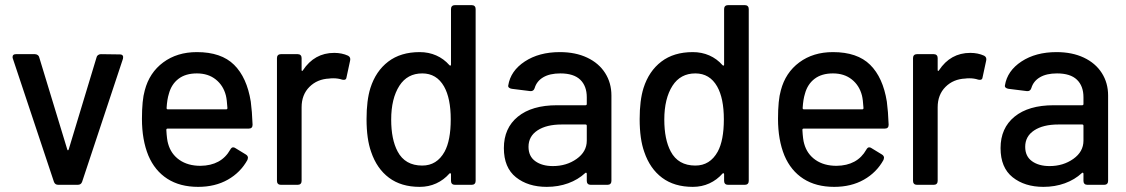

<svg xmlns="http://www.w3.org/2000/svg" viewBox="-20 -720 4386 748"><path d="M190 -12 30 -492Q29 -494 29 -498Q29 -509 42 -509H116Q122 -509 127 -505.5Q132 -502 133 -496L242 -138Q243 -134 245 -134.5Q247 -135 248 -139L356 -496Q357 -502 362 -505.5Q367 -509 373 -509L447 -508Q455 -508 458 -503.5Q461 -499 459 -491L300 -12Q296 0 283 0H207Q194 0 190 -12Z M877 -137Q882 -146 888 -146Q893 -146 897 -143L938 -118Q946 -113 946 -105L944 -97Q917 -48 867.5 -20Q818 8 752 8Q681 8 632 -23.5Q583 -55 558 -114Q533 -175 533 -257Q533 -330 544 -368Q562 -437 616 -477Q670 -517 747 -517Q842 -517 892 -467.5Q942 -418 957 -324Q962 -287 964 -234Q964 -219 949 -219H633Q628 -219 628 -214Q630 -176 635 -160Q646 -120 679 -97Q712 -74 761 -74Q842 -75 877 -137ZM638 -355Q631 -333 629 -299Q629 -294 634 -294H861Q866 -294 866 -299Q864 -332 860 -348Q850 -387 820.5 -410.5Q791 -434 747 -434Q703 -434 675.5 -413Q648 -392 638 -355Z M1336 -503Q1347 -497 1344 -484L1330 -419Q1329 -409 1320 -409Q1315 -409 1312 -410Q1297 -415 1278 -415Q1268 -415 1263 -414Q1216 -412 1185.5 -381.5Q1155 -351 1155 -302V-15Q1155 -8 1151 -4Q1147 0 1140 0H1074Q1067 0 1063 -4Q1059 -8 1059 -15V-494Q1059 -501 1063 -505Q1067 -509 1074 -509H1140Q1147 -509 1151 -505Q1155 -501 1155 -494V-448Q1155 -444 1156.5 -443.5Q1158 -443 1160 -446Q1205 -514 1282 -514Q1312 -514 1336 -503Z M1752 -700H1818Q1825 -700 1829 -696Q1833 -692 1833 -685V-15Q1833 -8 1829 -4Q1825 0 1818 0H1752Q1745 0 1741 -4Q1737 -8 1737 -15V-41Q1737 -44 1735 -45Q1733 -46 1731 -44Q1709 -19 1679.5 -5.5Q1650 8 1615 8Q1543 8 1495.5 -27.5Q1448 -63 1426 -128Q1408 -178 1408 -256Q1408 -329 1423 -377Q1444 -443 1492.5 -480Q1541 -517 1615 -517Q1650 -517 1679.5 -504Q1709 -491 1731 -466Q1733 -464 1735 -464.5Q1737 -465 1737 -468V-685Q1737 -692 1741 -696Q1745 -700 1752 -700ZM1736 -255Q1736 -337 1710 -383Q1681 -434 1625 -434Q1567 -434 1536 -386Q1504 -336 1504 -254Q1504 -177 1529 -130Q1558 -75 1625 -75Q1682 -75 1712 -129Q1736 -173 1736 -255Z M2362 -348V-15Q2362 -8 2358 -4Q2354 0 2347 0H2281Q2274 0 2270 -4Q2266 -8 2266 -15V-43Q2266 -46 2264 -47Q2262 -48 2260 -46Q2232 -20 2193.5 -6Q2155 8 2110 8Q2037 8 1990 -29.5Q1943 -67 1943 -143Q1943 -221 1997.5 -265.5Q2052 -310 2150 -310H2261Q2266 -310 2266 -315V-341Q2266 -385 2240.5 -409.5Q2215 -434 2163 -434Q2122 -434 2096.5 -419Q2071 -404 2063 -377Q2059 -364 2046 -365L1974 -374Q1967 -375 1963 -378.5Q1959 -382 1960 -387Q1969 -444 2024.5 -480.5Q2080 -517 2161 -517Q2222 -517 2267.5 -495.5Q2313 -474 2337.5 -435.5Q2362 -397 2362 -348ZM2266 -172V-230Q2266 -235 2261 -235H2168Q2109 -235 2074 -212Q2039 -189 2039 -148Q2039 -111 2065.5 -92Q2092 -73 2134 -73Q2187 -73 2226.5 -101Q2266 -129 2266 -172Z M2816 -700H2882Q2889 -700 2893 -696Q2897 -692 2897 -685V-15Q2897 -8 2893 -4Q2889 0 2882 0H2816Q2809 0 2805 -4Q2801 -8 2801 -15V-41Q2801 -44 2799 -45Q2797 -46 2795 -44Q2773 -19 2743.5 -5.5Q2714 8 2679 8Q2607 8 2559.5 -27.5Q2512 -63 2490 -128Q2472 -178 2472 -256Q2472 -329 2487 -377Q2508 -443 2556.5 -480Q2605 -517 2679 -517Q2714 -517 2743.5 -504Q2773 -491 2795 -466Q2797 -464 2799 -464.5Q2801 -465 2801 -468V-685Q2801 -692 2805 -696Q2809 -700 2816 -700ZM2800 -255Q2800 -337 2774 -383Q2745 -434 2689 -434Q2631 -434 2600 -386Q2568 -336 2568 -254Q2568 -177 2593 -130Q2622 -75 2689 -75Q2746 -75 2776 -129Q2800 -173 2800 -255Z M3355 -137Q3360 -146 3366 -146Q3371 -146 3375 -143L3416 -118Q3424 -113 3424 -105L3422 -97Q3395 -48 3345.5 -20Q3296 8 3230 8Q3159 8 3110 -23.5Q3061 -55 3036 -114Q3011 -175 3011 -257Q3011 -330 3022 -368Q3040 -437 3094 -477Q3148 -517 3225 -517Q3320 -517 3370 -467.5Q3420 -418 3435 -324Q3440 -287 3442 -234Q3442 -219 3427 -219H3111Q3106 -219 3106 -214Q3108 -176 3113 -160Q3124 -120 3157 -97Q3190 -74 3239 -74Q3320 -75 3355 -137ZM3116 -355Q3109 -333 3107 -299Q3107 -294 3112 -294H3339Q3344 -294 3344 -299Q3342 -332 3338 -348Q3328 -387 3298.5 -410.5Q3269 -434 3225 -434Q3181 -434 3153.5 -413Q3126 -392 3116 -355Z M3814 -503Q3825 -497 3822 -484L3808 -419Q3807 -409 3798 -409Q3793 -409 3790 -410Q3775 -415 3756 -415Q3746 -415 3741 -414Q3694 -412 3663.5 -381.5Q3633 -351 3633 -302V-15Q3633 -8 3629 -4Q3625 0 3618 0H3552Q3545 0 3541 -4Q3537 -8 3537 -15V-494Q3537 -501 3541 -505Q3545 -509 3552 -509H3618Q3625 -509 3629 -505Q3633 -501 3633 -494V-448Q3633 -444 3634.5 -443.5Q3636 -443 3638 -446Q3683 -514 3760 -514Q3790 -514 3814 -503Z M4297 -348V-15Q4297 -8 4293 -4Q4289 0 4282 0H4216Q4209 0 4205 -4Q4201 -8 4201 -15V-43Q4201 -46 4199 -47Q4197 -48 4195 -46Q4167 -20 4128.5 -6Q4090 8 4045 8Q3972 8 3925 -29.5Q3878 -67 3878 -143Q3878 -221 3932.5 -265.5Q3987 -310 4085 -310H4196Q4201 -310 4201 -315V-341Q4201 -385 4175.5 -409.5Q4150 -434 4098 -434Q4057 -434 4031.5 -419Q4006 -404 3998 -377Q3994 -364 3981 -365L3909 -374Q3902 -375 3898 -378.5Q3894 -382 3895 -387Q3904 -444 3959.5 -480.5Q4015 -517 4096 -517Q4157 -517 4202.5 -495.5Q4248 -474 4272.5 -435.5Q4297 -397 4297 -348ZM4201 -172V-230Q4201 -235 4196 -235H4103Q4044 -235 4009 -212Q3974 -189 3974 -148Q3974 -111 4000.5 -92Q4027 -73 4069 -73Q4122 -73 4161.5 -101Q4201 -129 4201 -172Z"/></svg>

Font: Barlow_Medium_SS
Style: Regular
Weight: 500
Designer: Jeremy Tribby
Foundry: Jeremy Tribby
Version: Version 1.101 August 23, 2024